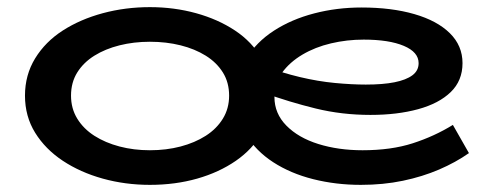

<svg xmlns="http://www.w3.org/2000/svg" viewBox="-20 -504 1384 538"><path d="M400 14Q331 14 268 -3.5Q205 -21 156 -53.5Q107 -86 78.5 -132Q50 -178 50 -236Q50 -294 78.5 -340.5Q107 -387 156 -418.5Q205 -450 268 -467Q331 -484 400 -484Q468 -484 529.5 -467Q591 -450 638.5 -418.5Q686 -387 713 -340.5Q740 -294 740 -236Q740 -178 714 -132Q688 -86 641 -53.5Q594 -21 532.5 -3.5Q471 14 400 14ZM400 -83Q446 -83 486 -93.5Q526 -104 556.5 -123.5Q587 -143 604.5 -171.5Q622 -200 622 -236Q622 -273 604.5 -301Q587 -329 556.5 -348Q526 -367 486 -377Q446 -387 400 -387Q355 -387 315 -377Q275 -367 244.5 -348Q214 -329 196.5 -301Q179 -273 179 -236Q179 -200 196.5 -171.5Q214 -143 244.5 -123.5Q275 -104 315 -93.5Q355 -83 400 -83ZM991 14Q921 14 857.5 -2Q794 -18 745.5 -49.5Q697 -81 669 -127Q641 -173 641 -232Q641 -292 669.5 -339Q698 -386 747.5 -418Q797 -450 860.5 -466.5Q924 -483 993 -483Q1077 -483 1141 -464.5Q1205 -446 1240.5 -411Q1276 -376 1276 -327Q1276 -278 1243 -246Q1210 -214 1151.5 -198Q1093 -182 1018 -182Q938 -182 864.5 -200Q791 -218 719 -244V-319Q770 -300 820.5 -288Q871 -276 918.5 -271.5Q966 -267 1005 -267Q1053 -267 1085.5 -273.5Q1118 -280 1135.5 -293Q1153 -306 1153 -327Q1153 -358 1111.5 -375.5Q1070 -393 999 -393Q952 -393 907.5 -382.5Q863 -372 827.5 -351Q792 -330 770.5 -300.5Q749 -271 749 -232Q749 -186 782.5 -152Q816 -118 872 -100.5Q928 -83 996 -83Q1076 -83 1136.5 -102.5Q1197 -122 1249 -154L1294 -75Q1257 -49 1210.5 -29Q1164 -9 1109 2.5Q1054 14 991 14Z"/></svg>

Font: BioRhyme SemiExpanded SemiBold
Style: Regular
Weight: 600
Width: 6
Designer: Aoife Mooney
Foundry: Aoife Mooney Type
Version: Version 1.600;gftools[0.9.33]